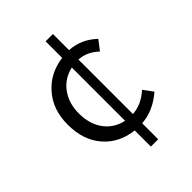

<svg xmlns="http://www.w3.org/2000/svg" viewBox="-218 -839 984 984"><g transform="rotate(-45 274.5 -346.5)"><path d="M290 -82Q189 -94 130 -162Q68 -232 68 -346Q68 -457 133 -528Q193 -595 290 -608V-728H343V-611Q425 -607 490 -546L450 -494Q401 -540 343 -543V-148Q408 -152 464 -203L502 -151Q428 -87 343 -81V35H290ZM290 -538Q226 -524 188 -473Q149 -421 149 -346Q149 -269 187 -217Q225 -166 290 -152Z"/></g></svg>

Font: Source Han Sans CN Normal
Style: Regular
Weight: 350
Designer: Ryoko NISHIZUKA 西塚涼子 (kana, bopomofo & ideographs); Paul D. Hunt (Latin, Greek & Cyrillic); Sandoll Communications 산돌커뮤니
Foundry: Adobe
Version: Version 2.004;hotconv 1.0.118;makeotfexe 2.5.65603